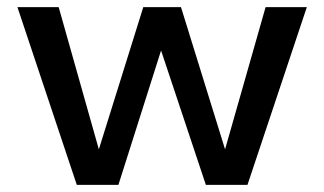

<svg xmlns="http://www.w3.org/2000/svg" viewBox="-20 -520 911 540"><path d="M843 -500 676 0H585H559L433 -378L313 0H227H196L29 -500H145L258 -100L383 -500H471H489L613 -100L727 -500Z"/></svg>

Font: Work Sans Medium
Style: Regular
Weight: 500
Designer: Wei Huang
Foundry: Wei Huang
Version: Version 1.500